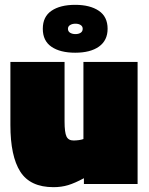

<svg xmlns="http://www.w3.org/2000/svg" viewBox="-20 -761 617 794"><path d="M23 -244V-505H247V-259Q247 -213 255 -196.5Q263 -180 284 -180Q294 -180 305.5 -181.5Q317 -183 325 -186V-505H549V0H327V-24Q290 -4 262 4.5Q234 13 201 13Q105 13 64 -51Q23 -115 23 -244ZM157 -642Q157 -692 193 -716.5Q229 -741 291 -741Q352 -741 388.5 -716.5Q425 -692 425 -642Q425 -594 389.5 -568.5Q354 -543 291 -543Q229 -543 193 -567.5Q157 -592 157 -642ZM322 -642Q322 -652 313.5 -657.5Q305 -663 292 -663Q279 -663 270 -657.5Q261 -652 261 -642Q261 -631 270 -625.5Q279 -620 292 -620Q305 -620 313.5 -625.5Q322 -631 322 -642Z"/></svg>

Font: Cairo Black
Style: Regular
Weight: 900
Designer: Mohamed Gaber, Accademia di Belle Arti di Urbino and others
Foundry: Kief Type Foundry, Accademia di Belle Arti di Urbino and others
Version: Version 3.011